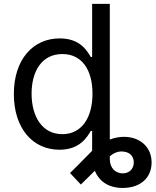

<svg xmlns="http://www.w3.org/2000/svg" viewBox="-20 -747 788 972"><path d="M535.9 58.2V44.4C555.4 27.3 579.5 16 608.7 21C638.8 24.9 657.3 45.8 657.3 75.3C657.3 107.2 634.9 130.7 601.6 130.7C566.4 130.7 535.9 105.8 535.9 58.2ZM50.1 -271.3C50.1 -97.3 145.6 11 280.9 11C384.6 11 420.8 -52.9 439.6 -84.2H446.4V16.3L376.8 87L334.5 128.9L389.2 187.1L423.3 153.8L459.9 117.5C479.8 165.8 523.8 204.5 601.2 204.5C691.8 204.5 747.5 152.3 747.5 75.6C747.5 -2.8 688.6 -54.3 607.2 -54.3C584.2 -54.3 559.7 -49.7 535.9 -40.5V-727.3H446.4V-458.5H439.6C421.2 -488.3 387.4 -552.6 282.3 -552.6C146 -552.6 50.1 -444.6 50.1 -271.3ZM139.9 -272.7C139.9 -386 191.4 -473.4 295.5 -473.4C395.2 -473.4 448.2 -392.8 448.2 -272.7C448.2 -151.3 393.8 -67.8 295.5 -67.8C192.8 -67.8 139.9 -158 139.9 -272.7Z"/></svg>

Font: Margiela Sans Text
Style: Regular
Weight: 400
Designer: Stefan Endress, Andreas Faust
Version: Version 1.100;FEAKit 1.0